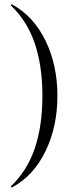

<svg xmlns="http://www.w3.org/2000/svg" viewBox="-20 -745 349 883"><path d="M35 117Q33 118 31 115.5Q29 113 31 111Q105 40 140 -63Q175 -166 175 -304Q175 -442 140 -545Q105 -648 31 -719Q29 -720 31 -723Q33 -726 35 -725Q134 -671 189 -558.5Q244 -446 244 -304Q244 -162 189 -49Q134 64 35 117Z"/></svg>

Font: Cormorant SC
Style: Regular
Weight: 400
Designer: Christian Thalmann (Catharsis Fonts)
Foundry: Catharsis Fonts
Version: Version 4.000